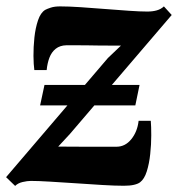

<svg xmlns="http://www.w3.org/2000/svg" viewBox="-34 -584 570 615"><path d="M14.5 11.5 -14.5 -16.5 311.5 -398 353.5 -438Q339 -438 320.8 -438Q302.5 -438 282.8 -438.2Q263 -438.5 243.5 -438.8Q224 -439 207 -439Q190 -439 178.5 -439Q158 -438.5 144.5 -427.8Q131 -417 124.2 -399Q117.5 -381 115.5 -359.5H76Q73.5 -376.5 73.2 -404.8Q73 -433 76.2 -463.8Q79.5 -494.5 87.8 -519Q96 -543.5 111 -552.5Q116.5 -555.5 128.5 -559.5Q140.5 -563.5 158.5 -563.5Q186 -563.5 224 -561Q262 -558.5 302.5 -555.2Q343 -552 379 -549.5Q415 -547 438 -547Q455 -547 468.2 -550.8Q481.5 -554.5 491 -563.5L516 -536L190 -155L152.5 -114.5Q172 -114.5 194.5 -114.2Q217 -114 241.2 -114Q265.5 -114 290.2 -114Q315 -114 339 -114Q367 -114 386.5 -138Q406 -162 410 -197H449Q450.5 -179 450.5 -150.2Q450.5 -121.5 447.2 -90.8Q444 -60 436.2 -35.2Q428.5 -10.5 414.5 0Q408 5 395 8Q382 11 362.5 11Q334 11 293 8.5Q252 6 208 3Q164 0 126 -2.2Q88 -4.5 65 -4.5Q53.5 -4.5 38.5 -1Q23.5 2.5 14.5 11.5ZM94.5 -246.5 108.5 -312H413L399.5 -246.5Z"/></svg>

Font: Merriweather 28pt ExtraBold
Style: Italic
Weight: 800
Italic angle: -7.8°
Version: Version 2.101